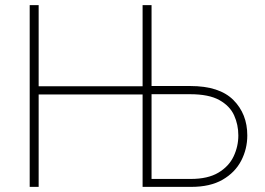

<svg xmlns="http://www.w3.org/2000/svg" viewBox="-20 -730 1037 750"><path d="M96 0V-710H131V-393H537V-710H572V-394H723Q837 -394 891.5 -339.5Q946 -285 946 -201Q946 -148 922 -102Q898 -56 849.5 -28Q801 0 727 0H537V-361H131V0ZM572 -31H725Q792 -31 833 -55.5Q874 -80 892.5 -119Q911 -158 911 -201Q911 -243 894.5 -279.5Q878 -316 837 -339Q796 -362 722 -362H572Z"/></svg>

Font: Raleway ExtraLight
Style: Regular
Weight: 200
Designer: Matt McInerney, Pablo Impallari, Rodrigo Fuenzalida
Foundry: Matt McInerney, Pablo Impallari, Rodrigo Fuenzalida
Version: Version 4.026